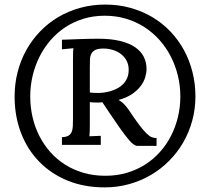

<svg xmlns="http://www.w3.org/2000/svg" viewBox="-20 -770 918 840"><path d="M43.9 -348.1Q43.9 -403.3 57.1 -454.8Q70.3 -506.3 95.2 -551Q120.1 -595.7 155.3 -632.3Q190.4 -668.9 234.6 -695.1Q278.8 -721.2 330.6 -735.6Q382.3 -750 439.9 -750Q498.5 -750 550.5 -735.6Q602.5 -721.2 646.5 -695.1Q690.4 -668.9 725.3 -632.3Q760.3 -595.7 784.7 -551Q809.1 -506.3 822 -454.8Q835 -403.3 835 -348.1Q835 -293 821 -241.9Q807.1 -190.9 781.5 -146.7Q755.9 -102.5 719.7 -66.2Q683.6 -29.8 639.6 -4.2Q595.7 21.5 544.7 35.6Q493.7 49.8 438 49.8Q348.6 49.8 276.1 20.3Q203.6 -9.3 151.9 -62.3Q100.1 -115.2 72 -188.2Q43.9 -261.2 43.9 -348.1ZM112.3 -348.1Q112.3 -301.8 122.3 -258.1Q132.3 -214.4 151.9 -175.8Q171.4 -137.2 199.7 -105.2Q228 -73.2 264.4 -50Q300.8 -26.9 345.2 -13.9Q389.6 -1 440.9 -1Q491.2 -1 534.9 -13.9Q578.6 -26.9 615 -50Q651.4 -73.2 679.9 -105.2Q708.5 -137.2 728.3 -175.8Q748 -214.4 758.5 -258.1Q769 -301.8 769 -348.1Q769 -394.5 758.3 -438.7Q747.6 -482.9 727.5 -522.2Q707.5 -561.5 678.2 -594.5Q648.9 -627.4 612.3 -651.1Q575.7 -674.8 531.7 -688Q487.8 -701.2 438 -701.2Q388.7 -701.2 345.5 -688Q302.2 -674.8 266.1 -651.1Q230 -627.4 201.4 -594.5Q172.9 -561.5 153.1 -522.2Q133.3 -482.9 122.8 -438.7Q112.3 -394.5 112.3 -348.1ZM373 -225.1Q373 -208 372.6 -195.6Q372.1 -183.1 371.1 -173.8L420.9 -175.8V-136.2H251V-169.9Q269 -170.4 279.1 -176.3Q289.1 -182.1 293.5 -192.6Q297.9 -203.1 298.6 -217.8Q299.3 -232.4 299.3 -250V-511.2Q299.3 -524.4 299.6 -536.9Q299.8 -549.3 301.3 -559.1L251 -554.2V-596.2Q266.6 -596.7 286.4 -597.4Q306.2 -598.1 327.4 -598.9Q348.6 -599.6 369.9 -600.1Q391.1 -600.6 410.2 -600.6Q465.3 -600.6 505.4 -590.8Q545.4 -581.1 571 -563.5Q596.7 -545.9 608.9 -521.5Q621.1 -497.1 621.1 -467.8Q621.1 -451.2 615.2 -431.6Q609.4 -412.1 595.2 -393.3Q581.1 -374.5 557.9 -358.6Q534.7 -342.8 499.5 -333V-332Q507.8 -328.1 518.6 -318.6Q529.3 -309.1 542 -291Q570.3 -248.5 588.9 -223.9Q607.4 -199.2 620.8 -186.3Q634.3 -173.3 644.3 -169.7Q654.3 -166 665 -166V-131.8H578.1Q563 -135.7 545.4 -156.2Q527.8 -176.8 502.9 -211.9Q481 -242.7 461.9 -271.7Q442.9 -300.8 427.7 -322.8Q420.4 -321.3 406.7 -321.3Q397 -321.3 387.7 -321.8Q378.4 -322.3 373 -323.2ZM373 -365.2H374Q382.3 -364.3 391.1 -363.8Q399.9 -363.3 408.7 -363.3Q419.4 -363.3 433.8 -365Q448.2 -366.7 463.1 -371.1Q478 -375.5 492.4 -382.8Q506.8 -390.1 518.1 -401.4Q529.3 -412.6 536.1 -428.2Q543 -443.8 543 -464.8Q543 -487.3 533.7 -504.6Q524.4 -522 509 -533.7Q493.7 -545.4 473.6 -551.5Q453.6 -557.6 432.6 -557.6Q409.2 -557.6 397 -551.5Q384.8 -545.4 379.4 -534.4Q374 -523.4 373.5 -507.8Q373 -492.2 373 -473.1Z"/></svg>

Font: DimaThulth2
Style: Regular
Weight: 400
Designer: R.Balvardi
Foundry: R.Balvardi (R.Balvardi@gmail.com)
Version: Version 1.00;November 13, 2018;FontCreator 11.5.0.2427 64-bi